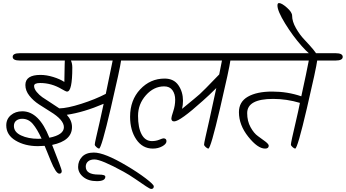

<svg xmlns="http://www.w3.org/2000/svg" viewBox="-20 -984 2262 1256"><path d="M110 -636H891Q938 -636 938 -612Q938 -588 891 -588H772Q766 -539 704.5 -275.5Q643 -12 628 -12Q622 -12 611 -21.5Q600 -31 600 -38.5Q600 -46 608.5 -83.5Q617 -121 632.5 -188Q648 -255 658 -305Q527 -249 417 -233Q451 -196 451 -153Q451 -63 321 -36Q384 123 384 134Q384 152 368 152Q346 152 312 68Q304 49 291.5 17.5Q279 -14 272 -30Q244 -28 228 -28Q143 -28 82 -64.5Q21 -101 21 -164Q21 -205 51 -230.5Q81 -256 126 -256Q235 -256 303 -83Q398 -102 398 -152Q398 -200 309 -254Q272 -277 235 -301Q198 -325 172 -358Q146 -391 146 -428Q146 -494 245 -494Q284 -494 328 -480.5Q372 -467 401 -448Q403 -536 403 -559Q403 -582 404 -588H110Q63 -588 63 -612Q63 -636 110 -636ZM71 -160Q71 -120 118 -98Q165 -76 230 -76Q245 -76 252 -77Q223 -140 194.5 -173.5Q166 -207 125 -207Q102 -207 86.5 -195Q71 -183 71 -160ZM419 -385H416Q410 -386 384 -401Q317 -441 243 -441Q203 -441 203 -422Q203 -403 220 -382.5Q237 -362 257 -348Q277 -334 313.5 -311Q350 -288 368 -275Q421 -276 512 -305Q603 -334 672 -370Q714 -570 717 -588H444Q453 -569 453 -542Q453 -385 419 -385Z M541 106Q541 158 625 158Q669 158 669 172Q669 201 613.5 201Q558 201 524.5 173.5Q491 146 491 107.5Q491 69 517 41.5Q543 14 594 14Q664 14 810 101Q881 143 933.5 183Q986 223 986 235Q986 252 969 252Q961 252 935 234.5Q909 217 866 187.5Q823 158 788 139Q642 59 598 59Q571 59 556 72Q541 85 541 106Z M1120 -190H1118Q1101 -190 1101 -210Q1101 -219 1113.5 -256.5Q1126 -294 1126 -331.5Q1126 -369 1108 -394Q1090 -419 1054 -419Q986 -419 934.5 -361Q883 -303 883 -226Q883 -149 906.5 -105Q930 -61 974 -61Q1000 -61 1022 -70Q1044 -79 1049 -79Q1069 -79 1069 -60.5Q1069 -42 1041.5 -27Q1014 -12 980 -12Q912 -12 871.5 -72Q831 -132 831 -220Q831 -329 897 -399.5Q963 -470 1057 -470Q1117 -470 1147 -426.5Q1177 -383 1177 -325Q1177 -298 1171 -272Q1270 -353 1286.5 -368Q1303 -383 1327.5 -408Q1352 -433 1378 -460Q1404 -487 1414 -497Q1423 -539 1432 -588H894Q847 -588 847 -612Q847 -636 894 -636H1609Q1656 -636 1656 -612Q1656 -588 1609 -588H1487Q1481 -539 1419.5 -275.5Q1358 -12 1343 -12Q1337 -12 1326 -21.5Q1315 -31 1315 -38.5Q1315 -46 1324 -86.5Q1333 -127 1349 -197Q1363 -260 1395 -408Q1346 -359 1306 -324Q1157 -190 1120 -190Z M1601 -636H2175Q2222 -636 2222 -612Q2222 -588 2175 -588H2055Q2049 -539 1987.5 -275.5Q1926 -12 1911 -12Q1905 -12 1894 -21.5Q1883 -31 1883 -38.5Q1883 -46 1891.5 -85Q1900 -124 1916 -192Q1932 -260 1942 -311Q1855 -337 1767 -337Q1597 -337 1597 -244Q1597 -192 1619 -152Q1641 -112 1667.5 -93.5Q1694 -75 1716 -58Q1738 -41 1738 -31Q1738 -12 1714 -12Q1666 -12 1604.5 -89Q1543 -166 1543 -250Q1543 -318 1601.5 -351.5Q1660 -385 1760.5 -385Q1861 -385 1951 -354Q1987 -518 2000 -588H1601Q1554 -588 1554 -612Q1554 -636 1601 -636Z M1795 -948Q1795 -964 1805 -964Q1823 -964 1857 -934Q1891 -904 1891 -881Q1891 -844 1916 -800Q1941 -756 1971 -725Q2050 -641 2050 -628.5Q2050 -616 2036 -616Q2013 -616 1954 -682.5Q1895 -749 1845 -830.5Q1795 -912 1795 -948Z"/></svg>

Font: Kalam Light
Style: Regular
Weight: 300
Version: Version 2.001;PS 1.0;hotconv 1.0.79;makeotf.lib2.5.61930; tt